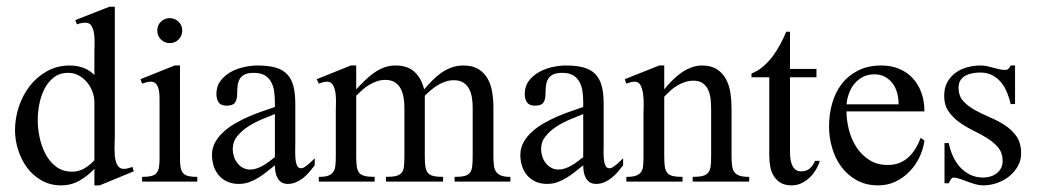

<svg xmlns="http://www.w3.org/2000/svg" viewBox="-20 -543 3100 574"><path d="M277.8 11.2H262.2V-38.1Q241.7 -16.6 217 -2.7Q192.4 11.2 163.1 11.2Q130.4 11.2 104.5 -3.4Q78.6 -18.1 61 -41.7Q43.5 -65.4 34.2 -95Q24.9 -124.5 24.9 -153.8Q24.9 -189 36.1 -223.4Q47.4 -257.8 68.6 -285.4Q89.8 -313 120.4 -330.1Q150.9 -347.2 189 -347.2Q209.5 -347.2 228.3 -340.6Q247.1 -334 262.2 -318.8V-389.2Q262.2 -397 262.7 -411.4Q263.2 -425.8 261.5 -439.9Q259.8 -454.1 254.2 -464.6Q248.5 -475.1 235.8 -475.1Q229 -475.1 222.9 -473.9Q216.8 -472.7 210 -470.2L205.1 -482.9L307.1 -522.9H323.2V-132.8Q323.2 -127.4 322.8 -118.2Q322.3 -108.9 322.3 -98.4Q322.3 -87.9 323.2 -77.1Q324.2 -66.4 327.1 -57.6Q330.1 -48.8 335.7 -43.5Q341.3 -38.1 350.1 -38.1Q356 -38.1 362.5 -39.8Q369.1 -41.5 376 -43.9L379.9 -30.8ZM262.2 -237.8Q262.2 -253.4 256.3 -269Q250.5 -284.7 240 -297.1Q229.5 -309.6 215.3 -317.4Q201.2 -325.2 184.1 -325.2Q157.7 -325.2 140.1 -311Q122.6 -296.9 112.1 -275.6Q101.6 -254.4 97.2 -229.7Q92.8 -205.1 92.8 -184.1Q92.8 -160.6 98.1 -133.8Q103.5 -106.9 115.5 -83.7Q127.4 -60.5 147.2 -45.2Q167 -29.8 195.8 -29.8Q215.8 -29.8 232.7 -39.8Q249.5 -49.8 262.2 -64Z M524.9 -452.1Q524.9 -436.5 514.2 -425.3Q503.4 -414.1 487.8 -414.1Q472.2 -414.1 461.2 -424.8Q450.2 -435.5 450.2 -452.1Q450.2 -467.8 461.2 -478.3Q472.2 -488.8 487.8 -488.8Q502.9 -488.8 513.9 -478Q524.9 -467.3 524.9 -452.1ZM404.8 0V-14.2Q421.4 -14.2 431.6 -16.6Q441.9 -19 447.5 -25.4Q453.1 -31.7 455.1 -42.2Q457 -52.7 457 -68.8V-249Q457 -255.4 456.3 -263.9Q455.6 -272.5 453.1 -280.3Q450.7 -288.1 445.3 -293.5Q439.9 -298.8 431.2 -298.8Q424.8 -298.8 418.2 -297.1Q411.6 -295.4 404.8 -293L399.9 -306.2L502 -347.2H518.1V-68.8Q518.1 -52.7 520 -42.2Q522 -31.7 527.6 -25.4Q533.2 -19 543.2 -16.6Q553.2 -14.2 569.8 -14.2V0Z M920.9 -48.8Q914.1 -39.6 905.5 -29.5Q897 -19.5 887 -11.5Q877 -3.4 865.2 1.7Q853.5 6.8 840.8 6.8Q829.1 6.8 821.5 2Q814 -2.9 809.6 -11Q805.2 -19 803.5 -28.8Q801.8 -38.6 801.8 -48.8Q789.6 -39.1 777.3 -29.3Q765.1 -19.5 752 -11.5Q738.8 -3.4 724.6 1.7Q710.4 6.8 693.8 6.8Q674.8 6.8 659.9 0.2Q645 -6.3 634.8 -18.1Q624.5 -29.8 619.1 -45.7Q613.8 -61.5 613.8 -80.1Q613.8 -100.6 623.3 -117.7Q632.8 -134.8 648.4 -148.9Q664.1 -163.1 684.1 -174.6Q704.1 -186 725.1 -195.1Q746.1 -204.1 766.1 -210.9Q786.1 -217.8 801.8 -223.1V-236.8Q801.8 -253.9 799.6 -269.8Q797.4 -285.6 790.5 -298.1Q783.7 -310.5 771.5 -317.9Q759.3 -325.2 738.8 -325.2Q722.2 -325.2 712.2 -320.6Q702.1 -315.9 697 -307.4Q691.9 -298.8 690.4 -287.4Q689 -275.9 689 -262.2Q689 -245.6 682.6 -236.3Q676.3 -227.1 657.7 -227.1Q640.6 -227.1 633.8 -236.8Q627 -246.6 627 -262.2Q627 -285.2 639.2 -301.3Q651.4 -317.4 669.7 -327.6Q688 -337.9 709.5 -342.5Q731 -347.2 750 -347.2Q781.7 -347.2 803.5 -341.1Q825.2 -335 838.4 -321Q851.6 -307.1 857.2 -285.4Q862.8 -263.7 862.8 -231.9V-117.2Q862.8 -103 862.5 -87.4Q862.3 -71.8 864.7 -58.1Q866.2 -51.3 869.4 -45.7Q872.6 -40 880.9 -40Q885.3 -40 890.9 -43.7Q896.5 -47.4 902.3 -52.2Q908.2 -57.1 913.3 -62.3Q918.5 -67.4 920.9 -69.8ZM801.8 -202.1Q785.2 -195.3 763.2 -186.3Q741.2 -177.2 721.9 -164.8Q702.6 -152.3 689.2 -135.7Q675.8 -119.1 675.8 -97.2Q675.8 -86.4 679.2 -75.4Q682.6 -64.5 689.5 -55.7Q696.3 -46.9 706.1 -41.5Q715.8 -36.1 728 -36.1Q737.8 -36.1 747.8 -39.6Q757.8 -43 767.3 -48.6Q776.9 -54.2 785.6 -60.8Q794.4 -67.4 801.8 -73.2Z M1338.9 0V-14.2Q1358.4 -14.2 1369.4 -17.1Q1380.4 -20 1385.5 -27.3Q1390.6 -34.7 1391.8 -46.6Q1393.1 -58.6 1393.1 -76.2V-222.2Q1393.1 -236.3 1390.9 -250.7Q1388.7 -265.1 1382.6 -276.9Q1376.5 -288.6 1365.5 -295.9Q1354.5 -303.2 1336.9 -303.2Q1324.2 -303.2 1312.3 -299.3Q1300.3 -295.4 1289.3 -288.8Q1278.3 -282.2 1268.6 -273.9Q1258.8 -265.6 1250 -256.8V-76.2Q1250 -58.6 1251.5 -46.6Q1252.9 -34.7 1258.3 -27.3Q1263.7 -20 1274.7 -17.1Q1285.6 -14.2 1304.7 -14.2V0H1133.8V-14.2Q1153.8 -14.2 1164.8 -17.1Q1175.8 -20 1181.2 -27.1Q1186.5 -34.2 1187.7 -46.1Q1189 -58.1 1189 -76.2V-222.2Q1189 -236.8 1186.5 -251.5Q1184.1 -266.1 1178 -277.8Q1171.9 -289.6 1160.6 -296.9Q1149.4 -304.2 1131.8 -304.2Q1118.7 -304.2 1106.7 -300Q1094.7 -295.9 1083.7 -289.3Q1072.8 -282.7 1063.2 -274.2Q1053.7 -265.6 1044.9 -256.8V-76.2Q1044.9 -58.6 1046.4 -46.6Q1047.9 -34.7 1053.2 -27.3Q1058.6 -20 1069.8 -17.1Q1081.1 -14.2 1100.1 -14.2V0H933.1V-14.2Q951.2 -14.2 961.2 -17.8Q971.2 -21.5 976.3 -29.1Q981.4 -36.6 982.7 -48.3Q983.9 -60.1 983.9 -76.2V-212.9Q983.9 -220.2 984.4 -234.6Q984.9 -249 983.2 -263.4Q981.4 -277.8 975.8 -288.3Q970.2 -298.8 958 -298.8Q951.7 -298.8 945.3 -297.1Q939 -295.4 933.1 -293L926.8 -306.2L1028.8 -347.2H1044.9V-275.9Q1056.6 -288.6 1069.6 -301.3Q1082.5 -314 1096.7 -324.2Q1110.8 -334.5 1127 -340.8Q1143.1 -347.2 1162.1 -347.2Q1198.2 -347.2 1219 -328.4Q1239.7 -309.6 1248 -275.9Q1259.8 -289.6 1272.2 -302.2Q1284.7 -314.9 1298.8 -325Q1313 -335 1329.6 -341.1Q1346.2 -347.2 1365.7 -347.2Q1393.1 -347.2 1410.6 -336.2Q1428.2 -325.2 1438 -307.6Q1447.8 -290 1451.4 -267.6Q1455.1 -245.1 1455.1 -222.2V-76.2Q1455.1 -60.5 1456.5 -48.8Q1458 -37.1 1463.1 -29.5Q1468.3 -22 1478.3 -18.1Q1488.3 -14.2 1505.9 -14.2V0Z M1842.8 -48.8Q1835.9 -39.6 1827.4 -29.5Q1818.8 -19.5 1808.8 -11.5Q1798.8 -3.4 1787.1 1.7Q1775.4 6.8 1762.7 6.8Q1751 6.8 1743.4 2Q1735.8 -2.9 1731.4 -11Q1727.1 -19 1725.3 -28.8Q1723.6 -38.6 1723.6 -48.8Q1711.4 -39.1 1699.2 -29.3Q1687 -19.5 1673.8 -11.5Q1660.6 -3.4 1646.5 1.7Q1632.3 6.8 1615.7 6.8Q1596.7 6.8 1581.8 0.2Q1566.9 -6.3 1556.6 -18.1Q1546.4 -29.8 1541 -45.7Q1535.6 -61.5 1535.6 -80.1Q1535.6 -100.6 1545.2 -117.7Q1554.7 -134.8 1570.3 -148.9Q1585.9 -163.1 1606 -174.6Q1626 -186 1647 -195.1Q1668 -204.1 1688 -210.9Q1708 -217.8 1723.6 -223.1V-236.8Q1723.6 -253.9 1721.4 -269.8Q1719.2 -285.6 1712.4 -298.1Q1705.6 -310.5 1693.4 -317.9Q1681.2 -325.2 1660.6 -325.2Q1644 -325.2 1634 -320.6Q1624 -315.9 1618.9 -307.4Q1613.8 -298.8 1612.3 -287.4Q1610.8 -275.9 1610.8 -262.2Q1610.8 -245.6 1604.5 -236.3Q1598.1 -227.1 1579.6 -227.1Q1562.5 -227.1 1555.7 -236.8Q1548.8 -246.6 1548.8 -262.2Q1548.8 -285.2 1561 -301.3Q1573.2 -317.4 1591.6 -327.6Q1609.9 -337.9 1631.3 -342.5Q1652.8 -347.2 1671.9 -347.2Q1703.6 -347.2 1725.3 -341.1Q1747.1 -335 1760.3 -321Q1773.4 -307.1 1779.1 -285.4Q1784.7 -263.7 1784.7 -231.9V-117.2Q1784.7 -103 1784.4 -87.4Q1784.2 -71.8 1786.6 -58.1Q1788.1 -51.3 1791.3 -45.7Q1794.4 -40 1802.7 -40Q1807.1 -40 1812.7 -43.7Q1818.4 -47.4 1824.2 -52.2Q1830.1 -57.1 1835.2 -62.3Q1840.3 -67.4 1842.8 -69.8ZM1723.6 -202.1Q1707 -195.3 1685.1 -186.3Q1663.1 -177.2 1643.8 -164.8Q1624.5 -152.3 1611.1 -135.7Q1597.7 -119.1 1597.7 -97.2Q1597.7 -86.4 1601.1 -75.4Q1604.5 -64.5 1611.3 -55.7Q1618.2 -46.9 1627.9 -41.5Q1637.7 -36.1 1649.9 -36.1Q1659.7 -36.1 1669.7 -39.6Q1679.7 -43 1689.2 -48.6Q1698.7 -54.2 1707.5 -60.8Q1716.3 -67.4 1723.6 -73.2Z M2050.8 0V-14.2Q2069.8 -14.2 2080.8 -17.1Q2091.8 -20 2097.4 -27.1Q2103 -34.2 2104.5 -46.1Q2106 -58.1 2106 -76.2V-213.9Q2106 -228 2104.7 -243.7Q2103.5 -259.3 2098.1 -272.2Q2092.8 -285.2 2082 -293.5Q2071.3 -301.8 2052.7 -301.8Q2039.6 -301.8 2027.3 -297.6Q2015.1 -293.5 2004.2 -286.9Q1993.2 -280.3 1983.6 -271.5Q1974.1 -262.7 1965.8 -253.9V-76.2Q1965.8 -58.6 1967.3 -46.6Q1968.8 -34.7 1974.1 -27.3Q1979.5 -20 1990.5 -17.1Q2001.5 -14.2 2020.5 -14.2V0H1852.5V-14.2Q1871.1 -14.2 1881.3 -17.8Q1891.6 -21.5 1896.7 -29.1Q1901.9 -36.6 1902.8 -48.3Q1903.8 -60.1 1903.8 -76.2V-202.1Q1903.8 -210 1904.3 -226.1Q1904.8 -242.2 1903.1 -258.3Q1901.4 -274.4 1895.8 -286.6Q1890.1 -298.8 1877.9 -298.8Q1871.6 -298.8 1865.2 -297.1Q1858.9 -295.4 1852.5 -293L1847.7 -306.2L1950.7 -347.2H1965.8V-275.9Q1976.1 -288.6 1988.5 -301.3Q2001 -314 2015.1 -324.2Q2029.3 -334.5 2045.4 -340.8Q2061.5 -347.2 2078.6 -347.2Q2106 -347.2 2123.3 -335.9Q2140.6 -324.7 2150.4 -306.4Q2160.2 -288.1 2163.6 -265.6Q2167 -243.2 2167 -220.2V-76.2Q2167 -60.1 2168.5 -48.3Q2169.9 -36.6 2175 -29.1Q2180.2 -21.5 2190.9 -17.8Q2201.7 -14.2 2219.7 -14.2V0Z M2430.7 -62Q2426.8 -48.3 2418.9 -35.2Q2411.1 -22 2400.1 -11.7Q2389.2 -1.5 2375.7 4.9Q2362.3 11.2 2346.7 11.2Q2327.1 11.2 2314.2 3.7Q2301.3 -3.9 2293.5 -16.4Q2285.6 -28.8 2282.7 -44.9Q2279.8 -61 2279.8 -78.1V-312H2226.6V-323.2Q2245.6 -330.6 2261.5 -344.2Q2277.3 -357.9 2290.3 -375.2Q2303.2 -392.6 2313.2 -411.6Q2323.2 -430.7 2330.6 -448.2H2341.8V-336.9H2420.9V-312H2341.8V-86.9Q2341.8 -78.6 2343 -68.8Q2344.2 -59.1 2347.7 -50.5Q2351.1 -42 2357.7 -36.4Q2364.3 -30.8 2374.5 -30.8Q2391.1 -30.8 2400.9 -39.3Q2410.6 -47.9 2416.5 -62Z M2743.7 -123Q2740.2 -96.7 2728.5 -72.5Q2716.8 -48.3 2698.7 -29.8Q2680.7 -11.2 2657 0Q2633.3 11.2 2605.5 11.2Q2569.3 11.2 2541.7 -3.9Q2514.2 -19 2495.6 -43.9Q2477.1 -68.8 2467.8 -100.6Q2458.5 -132.3 2458.5 -165Q2458.5 -201.7 2468 -234.6Q2477.5 -267.6 2496.8 -292.5Q2516.1 -317.4 2545.7 -332.3Q2575.2 -347.2 2614.7 -347.2Q2645 -347.2 2668.9 -336.9Q2692.9 -326.7 2709.5 -308.3Q2726.1 -290 2734.9 -264.9Q2743.7 -239.7 2743.7 -210H2510.7Q2510.7 -182.6 2518.1 -154.3Q2525.4 -126 2540.5 -102.8Q2555.7 -79.6 2578.9 -64.7Q2602.1 -49.8 2633.8 -49.8Q2653.3 -49.8 2668.7 -55.9Q2684.1 -62 2696 -73Q2708 -84 2717 -98.9Q2726.1 -113.8 2732.4 -130.9ZM2666.5 -231Q2666.5 -248 2662.4 -264.2Q2658.2 -280.3 2649.2 -292.7Q2640.1 -305.2 2626.5 -313Q2612.8 -320.8 2593.8 -320.8Q2574.7 -320.8 2560.1 -313.2Q2545.4 -305.7 2534.9 -293.2Q2524.4 -280.8 2518.3 -264.4Q2512.2 -248 2510.7 -231Z M3032.7 -85Q3032.7 -63 3022.5 -45.4Q3012.2 -27.8 2996.1 -15.1Q2980 -2.4 2959.7 4.4Q2939.5 11.2 2919.4 11.2Q2907.7 11.2 2895.3 7.6Q2882.8 3.9 2871.1 -0.5Q2859.4 -4.9 2848.9 -8.5Q2838.4 -12.2 2829.6 -12.2Q2827.6 -12.2 2825.4 -10Q2823.2 -7.8 2821.5 -5.1Q2819.8 -2.4 2818.6 0.5Q2817.4 3.4 2816.4 4.9H2803.7V-115.2H2816.4Q2820.3 -95.2 2828.6 -76.7Q2836.9 -58.1 2849.9 -43.7Q2862.8 -29.3 2880.1 -20.8Q2897.5 -12.2 2919.4 -12.2Q2930.7 -12.2 2941.2 -15.4Q2951.7 -18.6 2959.7 -24.9Q2967.8 -31.2 2972.7 -40.5Q2977.5 -49.8 2977.5 -62Q2977.5 -85.4 2964.6 -101.3Q2951.7 -117.2 2932.1 -129.4Q2912.6 -141.6 2890.1 -152.6Q2867.7 -163.6 2848.1 -177.5Q2828.6 -191.4 2815.7 -210.2Q2802.7 -229 2802.7 -256.8Q2802.7 -280.3 2812 -297.1Q2821.3 -314 2836.4 -325.2Q2851.6 -336.4 2871.3 -341.8Q2891.1 -347.2 2911.6 -347.2Q2921.4 -347.2 2930.7 -345.2Q2939.9 -343.3 2949.2 -340.6Q2958.5 -337.9 2967.5 -335.9Q2976.6 -334 2985.8 -334Q2991.7 -334 2995.4 -337.9Q2999 -341.8 3001.5 -347.2H3014.6V-231.9H3001.5Q2997.6 -250 2990.5 -266.8Q2983.4 -283.7 2972.7 -296.9Q2961.9 -310.1 2946.5 -318.1Q2931.2 -326.2 2910.6 -326.2Q2899.9 -326.2 2888.4 -324.2Q2877 -322.3 2867.4 -317.4Q2857.9 -312.5 2851.8 -303.7Q2845.7 -294.9 2845.7 -280.8Q2845.7 -256.3 2859.6 -241Q2873.5 -225.6 2894.3 -214.1Q2915 -202.6 2939.2 -192.4Q2963.4 -182.1 2984.1 -168.7Q3004.9 -155.3 3018.8 -135.5Q3032.7 -115.7 3032.7 -85Z"/></svg>

Font: Scheherazade Urdu
Style: Regular
Weight: 400
Designer: SIL International
Foundry: SIL International
Version: Version 1.005 (build 117/117)